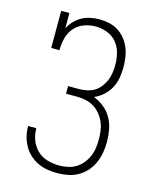

<svg xmlns="http://www.w3.org/2000/svg" viewBox="-113 -819 726 904"><g transform="rotate(15 250.0 -367.5)"><path d="M253 8Q228 8 204 4Q180 0 158 -10.5Q136 -21 118 -37.5Q100 -54 88 -75.5Q76 -97 70 -120.5Q64 -144 64 -169Q64 -169 64 -169.5Q64 -170 64 -171H104Q104 -171 104 -170.5Q104 -170 104 -169Q104 -140 114.5 -112.5Q125 -85 146 -65Q167 -45 195.5 -37Q224 -29 253 -29Q274 -29 295 -33.5Q316 -38 334 -49Q352 -60 365.5 -76.5Q379 -93 387.5 -112.5Q396 -132 399 -153Q402 -174 402 -195Q402 -217 399 -238.5Q396 -260 387.5 -279.5Q379 -299 365 -316Q351 -333 332.5 -344Q314 -355 293 -359.5Q272 -364 250 -364H197V-401H250Q269 -401 288.5 -405Q308 -409 324.5 -419Q341 -429 353 -444.5Q365 -460 372.5 -477.5Q380 -495 383 -514.5Q386 -534 386 -554Q386 -583 379 -611.5Q372 -640 353.5 -662.5Q335 -685 307 -695.5Q279 -706 250 -706Q250 -706 250 -706Q250 -706 250 -706Q221 -706 193 -695.5Q165 -685 146.5 -662.5Q128 -640 121 -611.5Q114 -583 114 -554H74V-735H114V-661Q124 -680 139.5 -696.5Q155 -713 174 -723.5Q193 -734 215 -738.5Q237 -743 259 -743Q283 -743 306.5 -738Q330 -733 350 -720.5Q370 -708 385.5 -689Q401 -670 410 -648Q419 -626 422.5 -602.5Q426 -579 426 -555Q426 -528 421.5 -502Q417 -476 404.5 -452.5Q392 -429 372 -411Q352 -393 328 -383Q355 -373 378.5 -354Q402 -335 416.5 -309Q431 -283 436.5 -253.5Q442 -224 442 -195Q442 -169 437.5 -142.5Q433 -116 422.5 -92Q412 -68 394.5 -48Q377 -28 354 -15Q331 -2 305 3Q279 8 253 8Z"/></g></svg>

Font: Iosevka Slab Extralight
Style: Regular
Weight: 200
Monospace: yes
Designer: Belleve Invis
Foundry: Belleve Invis
Version: Version 11.1.1; ttfautohint (v1.8.3)